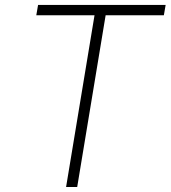

<svg xmlns="http://www.w3.org/2000/svg" viewBox="-20 -747 682 767"><path d="M125 -686.1 132.1 -727.3H641.7L634.6 -686.1H402L288.4 0H244L357.6 -686.1Z"/></svg>

Font: Inter UI Extra Light
Style: Italic
Weight: 200
Italic angle: -9.39999°
Designer: Rasmus Andersson
Foundry: rsms
Version: 3.2;8d6f07862